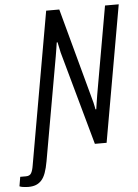

<svg xmlns="http://www.w3.org/2000/svg" viewBox="-133 -731 692 962"><g transform="rotate(-5 213.5 -250.0)"><path d="M-29 186Q-33 186 -42 185.5Q-51 185 -59.5 183.5Q-68 182 -74 179L-66 132H-37Q-18 132 -10.5 119Q-3 106 1 81L136 -686H202L328 -221Q330 -216 332 -206.5Q334 -197 336 -188Q338 -179 339 -172H343Q345 -187 348.5 -208.5Q352 -230 354 -243L432 -686H501L380 0H321L190 -471Q188 -481 185 -495Q182 -509 179 -523H175Q173 -510 170 -490.5Q167 -471 164 -454L72 66Q66 100 57.5 123.5Q49 147 36.5 160.5Q24 174 8 180Q-8 186 -29 186Z"/></g></svg>

Font: Archivo ExtraCondensed Light
Style: Italic
Weight: 300
Width: 2
Italic angle: -10°
Designer: Hector Gatti
Foundry: Omnibus-Type
Version: Version 2.001